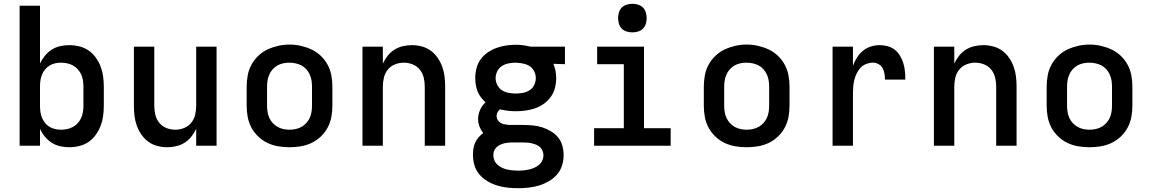

<svg xmlns="http://www.w3.org/2000/svg" viewBox="-20 -765 6040 1008"><path d="M343 8Q319 8 295 2.5Q271 -3 251 -16Q231 -29 215.5 -48Q200 -67 190 -89V0H83V-735H190V-431Q200 -453 215.5 -472Q231 -491 251 -504Q271 -517 295 -522.5Q319 -528 343 -528Q370 -528 396.5 -521.5Q423 -515 445 -500Q467 -485 483 -462.5Q499 -440 508.5 -415Q518 -390 521.5 -363.5Q525 -337 525 -310V-210Q525 -183 521.5 -156.5Q518 -130 508.5 -105Q499 -80 483 -57.5Q467 -35 445 -20Q423 -5 396.5 1.5Q370 8 343 8ZM301 -84Q317 -84 333 -87.5Q349 -91 363.5 -99Q378 -107 389 -119.5Q400 -132 406.5 -146.5Q413 -161 415.5 -177.5Q418 -194 418 -210V-310Q418 -326 415.5 -342.5Q413 -359 406.5 -373.5Q400 -388 389 -400.5Q378 -413 363.5 -421Q349 -429 333 -432.5Q317 -436 301 -436Q285 -436 269 -432.5Q253 -429 239.5 -420.5Q226 -412 216 -399.5Q206 -387 200 -372Q194 -357 192 -341.5Q190 -326 190 -310V-210Q190 -194 192 -178.5Q194 -163 200 -148Q206 -133 216 -120.5Q226 -108 239.5 -99.5Q253 -91 269 -87.5Q285 -84 301 -84Z M857 8Q831 8 805 1Q779 -6 758 -21.5Q737 -37 722 -59Q707 -81 698 -106Q689 -131 686 -157.5Q683 -184 683 -210V-520H790V-210Q790 -186 795.5 -162.5Q801 -139 816 -120.5Q831 -102 853.5 -93Q876 -84 900 -84Q924 -84 946.5 -93Q969 -102 984 -120.5Q999 -139 1004.5 -162.5Q1010 -186 1010 -210V-520H1117V0H1010V-89Q1000 -67 985 -48Q970 -29 949.5 -16Q929 -3 905 2.5Q881 8 857 8Z M1500 8Q1470 8 1440.5 3Q1411 -2 1384.5 -14.5Q1358 -27 1336 -48Q1314 -69 1300 -95Q1286 -121 1280.5 -150.5Q1275 -180 1275 -210V-310Q1275 -340 1280.5 -369.5Q1286 -399 1300 -425Q1314 -451 1336 -472Q1358 -493 1385 -505.5Q1412 -518 1441 -524.5Q1470 -531 1500 -531Q1530 -531 1559 -524.5Q1588 -518 1615 -505.5Q1642 -493 1664 -472Q1686 -451 1700 -425Q1714 -399 1719.5 -369.5Q1725 -340 1725 -310V-210Q1725 -180 1719.5 -150.5Q1714 -121 1700 -95Q1686 -69 1664 -48Q1642 -27 1615.5 -14.5Q1589 -2 1559.5 3Q1530 8 1500 8ZM1500 -84Q1516 -84 1532.5 -87.5Q1549 -91 1563 -99Q1577 -107 1588 -119Q1599 -131 1606 -146Q1613 -161 1615.5 -177.5Q1618 -194 1618 -210V-310Q1618 -326 1615.5 -342.5Q1613 -359 1606 -374Q1599 -389 1588 -401.5Q1577 -414 1562.5 -421.5Q1548 -429 1531.5 -432.5Q1515 -436 1498 -436Q1482 -436 1466 -432.5Q1450 -429 1436 -421Q1422 -413 1411 -400.5Q1400 -388 1393.5 -373Q1387 -358 1384.5 -342Q1382 -326 1382 -310V-210Q1382 -194 1384.5 -177.5Q1387 -161 1394 -146Q1401 -131 1412 -119Q1423 -107 1437 -99Q1451 -91 1467.5 -87.5Q1484 -84 1500 -84Z M1883 0V-520H1990V-431Q2000 -453 2015 -472Q2030 -491 2050.5 -504Q2071 -517 2095 -522.5Q2119 -528 2143 -528Q2169 -528 2195 -521Q2221 -514 2242 -498.5Q2263 -483 2278 -461Q2293 -439 2302 -414Q2311 -389 2314 -362.5Q2317 -336 2317 -310V0H2210V-310Q2210 -334 2204.5 -357.5Q2199 -381 2184 -399.5Q2169 -418 2146.5 -427Q2124 -436 2100 -436Q2076 -436 2053.5 -427Q2031 -418 2016 -399.5Q2001 -381 1995.5 -357.5Q1990 -334 1990 -310V0Z M2700 223Q2672 223 2644.5 220Q2617 217 2590.5 209Q2564 201 2539.5 186.5Q2515 172 2497 151Q2479 130 2471 103Q2463 76 2463 48Q2463 31 2465.5 14.5Q2468 -2 2475 -17Q2482 -32 2493 -44.5Q2504 -57 2517 -67Q2504 -83 2497 -101.5Q2490 -120 2490 -140Q2490 -165 2500.5 -188Q2511 -211 2529 -228Q2516 -240 2505 -254Q2494 -268 2487.5 -284.5Q2481 -301 2478 -319Q2475 -337 2475 -355Q2475 -381 2481.5 -406.5Q2488 -432 2503 -453Q2518 -474 2539.5 -489Q2561 -504 2585.5 -513Q2610 -522 2636 -526Q2662 -530 2688 -530Q2705 -530 2722.5 -528Q2740 -526 2756 -522L2766 -520H2946V-428L2885 -430Q2893 -412 2896.5 -393Q2900 -374 2900 -355Q2900 -329 2893.5 -303.5Q2887 -278 2872 -257Q2857 -236 2835.5 -220.5Q2814 -205 2789.5 -196.5Q2765 -188 2739 -184.5Q2713 -181 2688 -181Q2667 -181 2646 -183.5Q2625 -186 2605 -191Q2597 -185 2592 -175.5Q2587 -166 2587 -156Q2587 -145 2593 -135Q2599 -125 2609 -119.5Q2619 -114 2630.5 -112Q2642 -110 2653 -109Q2655 -109 2656.5 -109Q2658 -109 2659 -109Q2662 -109 2665.5 -109Q2669 -109 2672 -109H2728Q2753 -109 2778 -106.5Q2803 -104 2826.5 -96.5Q2850 -89 2872 -76Q2894 -63 2910 -43.5Q2926 -24 2932.5 0.5Q2939 25 2939 50Q2939 78 2930.5 104.5Q2922 131 2903.5 152Q2885 173 2860.5 187Q2836 201 2809.5 209Q2783 217 2755.5 220Q2728 223 2700 223ZM2688 -274Q2706 -274 2725 -277.5Q2744 -281 2760 -291Q2776 -301 2784.5 -318.5Q2793 -336 2793 -355Q2793 -372 2785.5 -388.5Q2778 -405 2764.5 -415Q2751 -425 2734 -429.5Q2717 -434 2699 -435L2688 -436Q2687 -436 2687 -436Q2687 -436 2686 -436Q2668 -436 2649 -432Q2630 -428 2614.5 -418Q2599 -408 2590.5 -390.5Q2582 -373 2582 -355Q2582 -336 2591 -318.5Q2600 -301 2615.5 -291Q2631 -281 2650 -277.5Q2669 -274 2688 -274ZM2700 131Q2715 131 2729 129.5Q2743 128 2757 125Q2771 122 2784.5 116Q2798 110 2809 101Q2820 92 2826.5 78.5Q2833 65 2833 50Q2833 39 2828.5 27.5Q2824 16 2815.5 8Q2807 0 2796.5 -4.5Q2786 -9 2774.5 -12Q2763 -15 2751.5 -16Q2740 -17 2728 -17H2672Q2669 -17 2666 -17Q2663 -17 2660 -17Q2644 -16 2629 -13Q2614 -10 2600 -2Q2586 6 2578 19.5Q2570 33 2570 49Q2570 63 2575.5 76.5Q2581 90 2591.5 99.5Q2602 109 2615.5 115.5Q2629 122 2643 125Q2657 128 2671.5 129.5Q2686 131 2700 131Z M3099 0V-92H3255V-428H3115V-520H3361V-92H3501V0ZM3300 -595Q3285 -595 3270 -599.5Q3255 -604 3244.5 -614.5Q3234 -625 3229.5 -640Q3225 -655 3225 -670Q3225 -685 3229.5 -700Q3234 -715 3244.5 -725.5Q3255 -736 3270 -740.5Q3285 -745 3300 -745Q3315 -745 3330 -740.5Q3345 -736 3355.5 -725.5Q3366 -715 3370.5 -700Q3375 -685 3375 -670Q3375 -655 3370.5 -640Q3366 -625 3355.5 -614.5Q3345 -604 3330 -599.5Q3315 -595 3300 -595Z M3900 8Q3870 8 3840.5 3Q3811 -2 3784.5 -14.5Q3758 -27 3736 -48Q3714 -69 3700 -95Q3686 -121 3680.5 -150.5Q3675 -180 3675 -210V-310Q3675 -340 3680.5 -369.5Q3686 -399 3700 -425Q3714 -451 3736 -472Q3758 -493 3785 -505.5Q3812 -518 3841 -524.5Q3870 -531 3900 -531Q3930 -531 3959 -524.5Q3988 -518 4015 -505.5Q4042 -493 4064 -472Q4086 -451 4100 -425Q4114 -399 4119.5 -369.5Q4125 -340 4125 -310V-210Q4125 -180 4119.5 -150.5Q4114 -121 4100 -95Q4086 -69 4064 -48Q4042 -27 4015.5 -14.5Q3989 -2 3959.5 3Q3930 8 3900 8ZM3900 -84Q3916 -84 3932.5 -87.5Q3949 -91 3963 -99Q3977 -107 3988 -119Q3999 -131 4006 -146Q4013 -161 4015.5 -177.5Q4018 -194 4018 -210V-310Q4018 -326 4015.5 -342.5Q4013 -359 4006 -374Q3999 -389 3988 -401.5Q3977 -414 3962.5 -421.5Q3948 -429 3931.5 -432.5Q3915 -436 3898 -436Q3882 -436 3866 -432.5Q3850 -429 3836 -421Q3822 -413 3811 -400.5Q3800 -388 3793.5 -373Q3787 -358 3784.5 -342Q3782 -326 3782 -310V-210Q3782 -194 3784.5 -177.5Q3787 -161 3794 -146Q3801 -131 3812 -119Q3823 -107 3837 -99Q3851 -91 3867.5 -87.5Q3884 -84 3900 -84Z M4351 0V-520H4458V-420Q4466 -442 4479 -462.5Q4492 -483 4510 -498Q4528 -513 4551 -520.5Q4574 -528 4598 -528Q4619 -528 4640 -522.5Q4661 -517 4678 -503.5Q4695 -490 4706 -471Q4717 -452 4723 -431.5Q4729 -411 4731 -390Q4733 -369 4733 -347H4626Q4626 -363 4623.5 -378Q4621 -393 4614 -406.5Q4607 -420 4593 -428Q4579 -436 4564 -436Q4546 -436 4528.5 -429.5Q4511 -423 4498.5 -410Q4486 -397 4478 -380.5Q4470 -364 4465.5 -346.5Q4461 -329 4459.5 -311.5Q4458 -294 4458 -276V0Z M4883 0V-520H4990V-431Q5000 -453 5015 -472Q5030 -491 5050.5 -504Q5071 -517 5095 -522.5Q5119 -528 5143 -528Q5169 -528 5195 -521Q5221 -514 5242 -498.5Q5263 -483 5278 -461Q5293 -439 5302 -414Q5311 -389 5314 -362.5Q5317 -336 5317 -310V0H5210V-310Q5210 -334 5204.5 -357.5Q5199 -381 5184 -399.5Q5169 -418 5146.5 -427Q5124 -436 5100 -436Q5076 -436 5053.5 -427Q5031 -418 5016 -399.5Q5001 -381 4995.5 -357.5Q4990 -334 4990 -310V0Z M5700 8Q5670 8 5640.5 3Q5611 -2 5584.5 -14.5Q5558 -27 5536 -48Q5514 -69 5500 -95Q5486 -121 5480.5 -150.5Q5475 -180 5475 -210V-310Q5475 -340 5480.5 -369.5Q5486 -399 5500 -425Q5514 -451 5536 -472Q5558 -493 5585 -505.5Q5612 -518 5641 -524.5Q5670 -531 5700 -531Q5730 -531 5759 -524.5Q5788 -518 5815 -505.5Q5842 -493 5864 -472Q5886 -451 5900 -425Q5914 -399 5919.5 -369.5Q5925 -340 5925 -310V-210Q5925 -180 5919.5 -150.5Q5914 -121 5900 -95Q5886 -69 5864 -48Q5842 -27 5815.5 -14.5Q5789 -2 5759.5 3Q5730 8 5700 8ZM5700 -84Q5716 -84 5732.5 -87.5Q5749 -91 5763 -99Q5777 -107 5788 -119Q5799 -131 5806 -146Q5813 -161 5815.5 -177.5Q5818 -194 5818 -210V-310Q5818 -326 5815.5 -342.5Q5813 -359 5806 -374Q5799 -389 5788 -401.5Q5777 -414 5762.5 -421.5Q5748 -429 5731.5 -432.5Q5715 -436 5698 -436Q5682 -436 5666 -432.5Q5650 -429 5636 -421Q5622 -413 5611 -400.5Q5600 -388 5593.5 -373Q5587 -358 5584.5 -342Q5582 -326 5582 -310V-210Q5582 -194 5584.5 -177.5Q5587 -161 5594 -146Q5601 -131 5612 -119Q5623 -107 5637 -99Q5651 -91 5667.5 -87.5Q5684 -84 5700 -84Z"/></svg>

Font: Zed Mono Semibold Extended
Style: Regular
Weight: 600
Width: 7
Monospace: yes
Designer: Belleve Invis
Foundry: Belleve Invis
Version: Version 1.0.0; ttfautohint (v1.8.4)